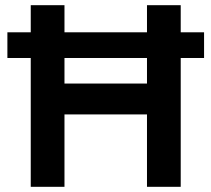

<svg xmlns="http://www.w3.org/2000/svg" viewBox="-20 -720 814 740"><path d="M546.5 -496.5H228.5V-398H546.5ZM8.5 -496.5V-595.5H98.5V-700H228.5V-595.5H546.5V-700H676.5V-595.5H766.5V-496.5H676.5V0H546.5V-279H228.5V0H98.5V-496.5Z"/></svg>

Font: Geologica EX Med
Style: Regular
Weight: 500
Designer: Sindre Bremnes, Frode Helland
Foundry: Monokrom Skriftforlag AS
Version: Version 1.010;gftools[0.9.28]